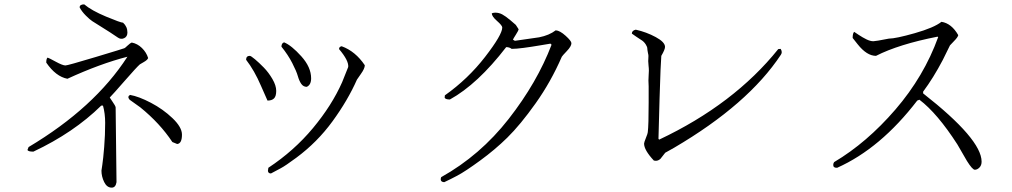

<svg xmlns="http://www.w3.org/2000/svg" viewBox="-20 -793 4640 880"><path d="M366 -773Q399 -745 466 -717Q533 -689 544 -689Q564 -671 564 -644Q564 -625 549 -618Q534 -611 520 -621L484 -645L438 -674Q414 -689 403 -696Q392 -703 373.5 -721.5Q355 -740 345 -759Q345 -773 366 -773ZM576 -358Q616 -351 671.5 -322Q727 -293 770.5 -251.5Q814 -210 814 -176Q814 -135 792 -133L770 -142Q713 -228 623 -301L574 -336Q562 -350 576 -358ZM280 -493Q290 -493 418 -531.5Q546 -570 550 -572Q552 -572 564 -583.5Q576 -595 584 -598Q610 -593 630.5 -573Q651 -553 659 -527Q656 -518 638 -508L621 -498Q607 -486 552 -423Q497 -360 483 -346Q483 -345 496 -326.5Q509 -308 510 -301L514 42Q510 67 492 67Q470 67 457.5 41.5Q445 16 445 -11L449 -38Q453 -64 457.5 -119Q462 -174 462 -230Q462 -273 452 -309H444Q318 -185 133 -98Q108 -98 106 -106L111 -119Q413 -299 564 -533Q439 -501 289 -432Q236 -442 192 -506Q192 -524 198 -529Q203 -528 235 -510.5Q267 -493 280 -493Z M1386 -395Q1370 -395 1360.5 -409Q1351 -423 1345 -444.5Q1339 -466 1319.5 -504Q1300 -542 1270 -579Q1270 -595 1282 -599Q1316 -585 1361 -535Q1406 -485 1406 -434Q1406 -404 1386 -395ZM1546 -581Q1609 -558 1652 -494Q1652 -479 1634 -454Q1616 -429 1616 -428Q1574 -333 1504 -237Q1434 -141 1338 -70Q1288 -33 1267 -22L1222 2Q1209 2 1208 -10L1210 -24Q1328 -102 1414.5 -206Q1501 -310 1548 -416L1576 -486Q1579 -515 1534 -568Q1534 -579 1546 -581ZM1125 -537Q1130 -537 1148.5 -521.5Q1167 -506 1189 -483.5Q1211 -461 1228.5 -431Q1246 -401 1246 -376.5Q1246 -352 1236 -342Q1226 -332 1206 -332L1176 -400Q1146 -470 1108 -519Q1108 -537 1125 -537Z M2357 -659Q2356 -652 2344 -633.5Q2332 -615 2331 -611L2340 -606L2451 -622Q2497 -631 2527 -654Q2546 -653 2572.5 -629Q2599 -605 2599 -595Q2599 -581 2578 -559Q2557 -537 2555 -533Q2505 -418 2435 -319.5Q2365 -221 2305 -162Q2249 -107 2180.5 -57Q2112 -7 2076 12Q2046 28 2016 42Q2000 41 2000 29Q2000 25 2002 19Q2181 -81 2311.5 -248Q2442 -415 2508 -588L2503 -593Q2496 -592 2455 -585Q2414 -578 2379.5 -573.5Q2345 -569 2325 -569Q2315 -577 2300 -577Q2169 -407 2042 -337Q2022 -337 2018 -345L2019 -356Q2125 -431 2203.5 -532.5Q2282 -634 2282 -667Q2282 -676 2258 -697Q2234 -718 2234 -732Q2242 -735 2250 -735Q2267 -735 2282 -727Q2297 -719 2319 -700.5Q2341 -682 2344 -679Z M2954 -469Q2954 -480 2952.5 -492Q2951 -504 2951 -513Q2951 -516 2951.5 -523.5Q2952 -531 2952 -536.5Q2952 -542 2950 -549Q2948 -557 2947.5 -563.5Q2947 -570 2946.5 -574Q2946 -578 2943 -583Q2940 -590 2934.5 -596.5Q2929 -603 2924 -606.5Q2919 -610 2896 -625L2876 -639Q2876 -653 2894 -657Q2943 -646 2985.5 -623Q3028 -600 3028 -578Q3028 -566 3011 -537Q3008 -505 3003 -341Q2998 -177 2998 -157L3001 -153Q3344 -315 3547 -568L3558 -569Q3563 -561 3563 -554Q3563 -548 3559 -542Q3409 -315 3070 -116L3029 -93L3007 -65Q2997 -56 2986 -56Q2981 -56 2977 -57Q2932 -105 2932 -135Q2932 -140 2940.5 -161Q2949 -182 2949 -187Q2953 -220 2953 -323Q2953 -351 2953 -397Q2952 -412 2952 -424Q2952 -436 2953 -448.5Q2954 -461 2954 -469Z M3895 -647Q3898 -645 3916 -633Q3934 -621 3951.5 -612.5Q3969 -604 3983 -604Q3993 -604 4054 -616Q4085 -616 4173 -641Q4261 -666 4295 -693Q4341 -686 4372 -632Q4370 -622 4352 -604L4334 -585L4301 -518Q4258 -436 4211 -373V-365Q4479 -155 4479 -52Q4479 -35 4469 -25Q4459 -15 4448 -15Q4437 -15 4412 -55L4368 -131Q4276 -274 4194 -336L4184 -332Q4016 -113 3817 -24Q3799 -23 3799 -37Q3799 -44 3803 -50Q3953 -139 4084 -291Q4215 -443 4280 -623L4277 -625Q4099 -590 3995 -537Q3953 -537 3911 -590L3888 -619Q3888 -641 3895 -647Z"/></svg>

Font: cwTeXMing
Style: Medium
Weight: 500
Version: Version 1.17